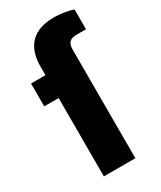

<svg xmlns="http://www.w3.org/2000/svg" viewBox="-187 -800 726 866"><g transform="rotate(-30 175.5 -367.0)"><path d="M86 0H250V-566C250 -599 263 -615 300 -615H348V-718C325 -727 280 -734 251 -734C142 -734 86 -679 86 -570V-527H11V-408H86Z"/></g></svg>

Font: Archivo ExtraBold
Style: Regular
Weight: 800
Designer: Hector Gatti
Foundry: Omnibus-Type
Version: Version 2.001